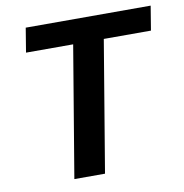

<svg xmlns="http://www.w3.org/2000/svg" viewBox="-75 -721 758 792"><g transform="rotate(-10 304.0 -325.0)"><path d="M173.3 0 265 -548.3H67.5L84.2 -650H607.5L590.8 -548.3H393.3L301.7 0Z"/></g></svg>

Font: Familjen Grotesk SemiBold
Style: Italic
Weight: 600
Italic angle: -9.46201°
Designer: Anders Wikstroem, Jonas Baeckman, Matilda Gysing, Kristian Moeller
Foundry: Familjen STHLM AB
Version: Version 2.002